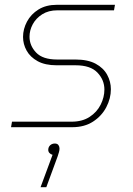

<svg xmlns="http://www.w3.org/2000/svg" viewBox="-20 -530 554 800"><path d="M26 0 30 -23H278Q323 -23 353.5 -43Q384 -63 399.5 -94Q415 -125 415 -157Q415 -197 386 -227.5Q357 -258 295 -258H216Q168 -258 137 -275Q106 -292 91 -319Q76 -346 76 -376Q76 -409 92.5 -440Q109 -471 140.5 -490.5Q172 -510 217 -510H459L455 -487H219Q182 -487 156 -470.5Q130 -454 116.5 -429Q103 -404 103 -377Q103 -340 130.5 -311Q158 -282 218 -282H294Q346 -282 378.5 -264.5Q411 -247 426.5 -218.5Q442 -190 442 -158Q442 -120 423 -83.5Q404 -47 368 -23.5Q332 0 281 0ZM149 250 199 115Q191 113 186 107.5Q181 102 181 94Q181 86 185 80Q189 74 195 71Q201 68 208 68Q219 68 223.5 74.5Q228 81 228 89Q228 96 225.5 104.5Q223 113 220 122L173 250Z"/></svg>

Font: MuseoModerno Thin Thin
Style: Italic
Weight: 250
Italic angle: -9°
Version: Version 1.003